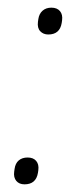

<svg xmlns="http://www.w3.org/2000/svg" viewBox="-20 -475 186 501"><path d="M44 6Q30 6 22.5 -3Q15 -12 17 -27L18 -34Q20 -49 29 -56.5Q38 -64 52 -64Q67 -64 74.5 -55Q82 -46 80 -31L79 -24Q74 6 44 6ZM106 -385Q93 -385 85 -393.5Q77 -402 79 -418L80 -425Q82 -439 91 -447Q100 -455 114 -455Q129 -455 136.5 -446Q144 -437 142 -422L141 -415Q136 -385 106 -385Z"/></svg>

Font: Sofia Sans Extra Condensed Light
Style: Italic
Weight: 300
Italic angle: -9°
Version: Version 4.100